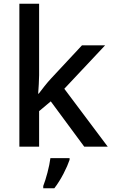

<svg xmlns="http://www.w3.org/2000/svg" viewBox="-20 -780 599 1021"><path d="M188 -380V-760H83V0H188V-189L250 -241L428 0H553L322 -308L539 -539H416L251 -362C231 -341 201 -302 186 -282H183C185 -312 188 -353 188 -380ZM350 70V61H248C243 104 224 174 210 209V221H269C305 175 337 109 350 70Z"/></svg>

Font: Noto Sans Hanifi Rohingya Medium
Style: Regular
Weight: 500
Designer: Monotype Design Team and DaltonMaag
Foundry: Google LLC
Version: Version 2.102